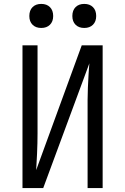

<svg xmlns="http://www.w3.org/2000/svg" viewBox="-20 -962 640 982"><path d="M95 0V-730H172V-280Q172 -230 169.5 -176Q167 -122 165 -92L398 -730H505V0H428V-450Q428 -479 429.5 -514Q431 -549 433 -582Q435 -615 437 -638L201 0ZM411 -819Q383 -819 366.5 -835.5Q350 -852 350 -880Q350 -909 366.5 -925.5Q383 -942 411 -942Q439 -942 455.5 -925.5Q472 -909 472 -880Q472 -852 455.5 -835.5Q439 -819 411 -819ZM191 -819Q163 -819 146.5 -835.5Q130 -852 130 -880Q130 -909 146.5 -925.5Q163 -942 191 -942Q219 -942 235.5 -925.5Q252 -909 252 -880Q252 -852 235.5 -835.5Q219 -819 191 -819Z"/></svg>

Font: JetBrains Mono NL Light
Style: Regular
Weight: 300
Monospace: yes
Designer: Philipp Nurullin, Konstantin Bulenkov
Foundry: JetBrains
Version: Version 2.305; ttfautohint (v1.8.4.7-5d5b)